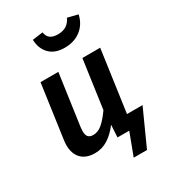

<svg xmlns="http://www.w3.org/2000/svg" viewBox="-224 -905 1050 1176"><g transform="rotate(-30 301.5 -316.5)"><path d="M193 -777 267 -787Q272 -756 291 -742.5Q310 -729 344 -729Q415 -729 441 -790L514 -772Q500 -709 453.5 -673Q407 -637 339 -637Q270 -637 232.5 -675.5Q195 -714 193 -777ZM575 -95 461 157H367L426 0H343L348 -87Q311 -38 269 -11.5Q227 15 177 15Q115 15 81.5 -19.5Q48 -54 48 -115Q48 -133 51 -152L104 -529H230L179 -168Q177 -148 177 -140Q177 -111 188.5 -99Q200 -87 223 -87Q258 -87 289 -114.5Q320 -142 352 -188L400 -529H526L465 -95Z"/></g></svg>

Font: FiraGO Medium
Style: Italic
Weight: 500
Italic angle: -8°
Designer: bBox Type GmbH
Foundry: bBox Type GmbH
Version: Version 1.001